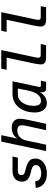

<svg xmlns="http://www.w3.org/2000/svg" viewBox="1119 -1869 762 3040"><g transform="rotate(-90 1500.0 -349.0)"><path d="M268 12Q170 12 111 -35.5Q52 -83 45 -164L149 -173Q154 -123 186.5 -100.5Q219 -78 277 -78Q332 -78 369 -98.5Q406 -119 406 -162Q406 -182 396.5 -196.5Q387 -211 361 -222Q335 -233 285 -244Q210 -261 177 -294Q144 -327 144 -386Q144 -425 161.5 -458Q179 -491 218 -511.5Q257 -532 321 -532H542L524 -447H315Q248 -447 248 -390Q248 -365 261 -352.5Q274 -340 318 -330Q394 -312 435.5 -291Q477 -270 493.5 -241.5Q510 -213 510 -171Q510 -117 479.5 -75.5Q449 -34 394.5 -11Q340 12 268 12Z M628 0 778 -710H880L826 -457Q857 -501 900 -522.5Q943 -544 996 -544Q1072 -544 1106 -507Q1140 -470 1140 -414Q1140 -386 1135 -354.5Q1130 -323 1124 -299L1060 0H959L1026 -309Q1030 -327 1033 -347Q1036 -367 1036 -387Q1036 -420 1016 -438Q996 -456 953 -456Q895 -456 853 -419.5Q811 -383 795 -312L729 0Z M1386 12Q1318 12 1278.5 -40Q1239 -92 1239 -178Q1239 -279 1274.5 -359Q1310 -439 1376 -485.5Q1442 -532 1534 -532H1733L1655 -165Q1650 -145 1646.5 -128Q1643 -111 1643 -101Q1643 -83 1669 -83H1742L1724 0H1632Q1593 0 1576 -15Q1559 -30 1559 -66Q1559 -80 1565 -102Q1531 -48 1487 -18Q1443 12 1386 12ZM1422 -81Q1548 -81 1590 -302L1618 -447H1526Q1470 -447 1429.5 -413Q1389 -379 1367 -321.5Q1345 -264 1345 -193Q1345 -135 1365 -108Q1385 -81 1422 -81Z M2113 0Q2051 0 2025.5 -21.5Q2000 -43 2000 -85Q2000 -108 2005.5 -138.5Q2011 -169 2017 -201L2107 -625H1915L1933 -710H2227L2117 -192Q2112 -169 2109 -151Q2106 -133 2106 -119Q2106 -85 2151 -85H2323L2305 0Z M2713 0Q2651 0 2625.5 -21.5Q2600 -43 2600 -85Q2600 -108 2605.5 -138.5Q2611 -169 2617 -201L2707 -625H2515L2533 -710H2827L2717 -192Q2712 -169 2709 -151Q2706 -133 2706 -119Q2706 -85 2751 -85H2923L2905 0Z"/></g></svg>

Font: Geist Mono Medium
Style: Italic
Weight: 500
Italic angle: -12°
Monospace: yes
Designer: Basement.studio, Andrés Briganti, Mateo Zaragoza
Foundry: Basement.studio, Vercel, Andrés Briganti, Guido Ferreyra, Mateo Zaragoza
Version: Version 1.500; ttfautohint (v1.8.4.7-5d5b)